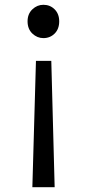

<svg xmlns="http://www.w3.org/2000/svg" viewBox="-20 -576 363 801"><path d="M130 -322H194L208 205H115ZM161 -417Q135 -417 115 -436Q95 -455 95 -487Q95 -518 115 -537Q135 -556 161 -556Q189 -556 208 -537Q227 -518 227 -487Q227 -455 208 -436Q189 -417 161 -417Z"/></svg>

Font: Kinto Sans
Style: Regular
Weight: 400
Designer: Authors: Ryoko NISHIZUKA  (kana & ideographs); Paul D. Hunt (Latin, Greek & Cyrillic); Wenlong ZHANG  (bopomofo); Sandol
Foundry: Adobe Systems Incorporated, ookami Inc.
Version: Version 0.001